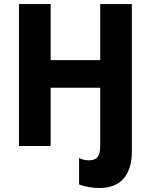

<svg xmlns="http://www.w3.org/2000/svg" viewBox="-20 -720 744 947"><path d="M474.2 -1.4Q474.2 37.8 461.8 54.3Q449.4 70.8 418.2 70.8Q405.4 70.8 393.9 68.1Q382.4 65.4 370 59.4V189.8Q393 198.4 418.9 202.9Q444.8 207.4 469.6 207.4Q549.4 207.4 589.9 160.2Q630.4 113 630.4 28V-700H474.2V-423.4H229.8V-700H73.6V0H229.8V-287.4H474.2Z"/></svg>

Font: Fixel Variable
Style: Regular
Weight: 100
Width: 3
Designer: AlfaBravo + MacPaw
Foundry: Kyrylo Tkachov, Marchela Mozhyna, Serhii Makarenko, Maria Weinstein, Zakhar Kryvoshyya
Version: Version 1.211